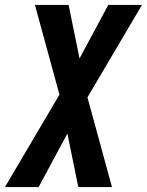

<svg xmlns="http://www.w3.org/2000/svg" viewBox="-42 -755 593 775"><path d="M-22 0 198 -373 99 -735H235L279 -519L395 -735H531L311 -362L410 0H274L230 -216L114 0Z"/></svg>

Font: Iosevka SS18 Extrabold
Style: Italic
Weight: 800
Italic angle: -9°
Monospace: yes
Designer: Belleve Invis
Foundry: Belleve Invis
Version: Version 25.1.1; ttfautohint (v1.8.4)